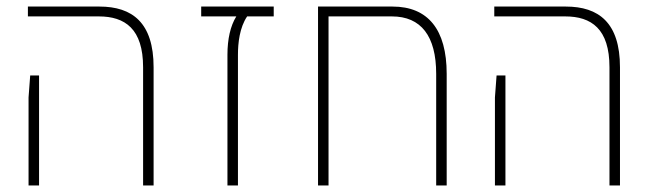

<svg xmlns="http://www.w3.org/2000/svg" viewBox="-20 -565 1989 585"><path d="M416 0H448V-360C448 -496 383 -545 283 -545H65V-515H281C361 -515 416 -477 416 -360V0ZM67 0H99V-335H72L67 -268V0Z M673 0H705V-398C705 -434 710 -481 733 -515H814V-545H593V-515H700C682 -486 673 -446 673 -398V0Z M1176 -545H949V0H981V-515H1174C1263 -515 1309 -455 1309 -340V0H1341V-340C1341 -475 1284 -545 1176 -545Z M1837 0H1869V-360C1869 -496 1804 -545 1704 -545H1486V-515H1702C1782 -515 1837 -477 1837 -360V0ZM1488 0H1520V-335H1493L1488 -268V0Z"/></svg>

Font: Assistant ExtraLight
Style: Regular
Weight: 275
Designer: Hebrew By Ben Nathan, Latin by Paul Hunt
Version: Version 2.001;PS 002.001;hotconv 1.0.88;makeotf.lib2.5.64775